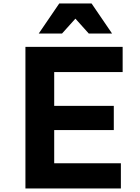

<svg xmlns="http://www.w3.org/2000/svg" viewBox="-20 -1065 790 1085"><path d="M123.7 -800H673.1V-657.8H286.3V-466.8H623.1V-330H286.3V-142.2H663.1V0H123.7ZM314.8 -1045.3H497.5L613.3 -875.5H481.7L359.3 -1011.6H452.9L330.5 -875.5H198.9Z"/></svg>

Font: Martian Mono VF sWd Rg
Style: Regular
Weight: 400
Width: 6
Monospace: yes
Designer: Roman Shamin
Foundry: Evil Martians
Version: Version 1.100